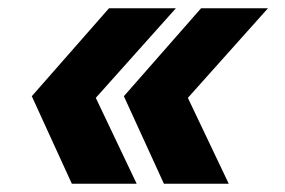

<svg xmlns="http://www.w3.org/2000/svg" viewBox="-20 -506 690 465"><path d="M154 -61 57 -273 244 -486H406L212 -269L311 -61ZM377 -61 280 -273 467 -486H629L435 -269L534 -61Z"/></svg>

Font: Azeret Mono Thin
Style: Bold Italic
Weight: 700
Italic angle: -12°
Version: Version 1.002